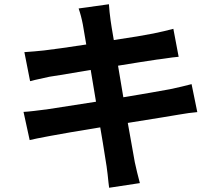

<svg xmlns="http://www.w3.org/2000/svg" viewBox="-20 -825 1040 906"><path d="M884 -428 911 -296Q874 -293 823 -284Q814 -282 805 -281Q780 -277 745 -271Q674 -260 583 -245Q594 -182 603 -133Q611 -85 616 -60Q626 -13 640 39L495 61Q494 49 492 37Q488 -5 483 -40Q478 -73 465 -153Q459 -186 453 -224Q293 -198 219 -184Q211 -182 203 -181Q149 -171 120 -164L91 -297Q112 -298 140.5 -301.5Q169 -305 193 -308Q194 -308 195 -308Q274 -320 433 -345L408 -495Q323 -481 265 -471Q231 -466 214 -463Q177 -455 146 -448Q134 -445 122 -442L95 -579Q142 -582 188 -587Q249 -594 387 -615L371 -709Q363 -751 351 -785L494 -805Q495 -790 497 -768.5Q499 -747 502 -728Q505 -705 517 -636Q645 -655 704 -667Q729 -672 754 -678Q779 -684 798 -689L823 -557Q797 -555 759 -549Q744 -547 730 -545Q726 -544 721 -544Q653 -534 537 -515L562 -366Q707 -390 782 -404Q843 -417 884 -428Z"/></svg>

Font: Source Han Sans CN Bold
Style: Bold
Weight: 700
Designer: Ryoko NISHIZUKA 西塚涼子 (kana & ideographs); Paul D. Hunt (Latin, Greek & Cyrillic); Wenlong ZHANG 张文龙 (bopomofo); Sandoll 
Foundry: Adobe Systems Incorporated
Version: Version 1.00;May 30, 2023;FontCreator 11.5.0.2422 32-bit